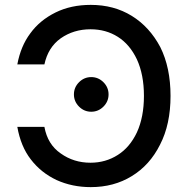

<svg xmlns="http://www.w3.org/2000/svg" viewBox="-20 -757 775 787"><path d="M229 -128Q282 -90 351 -90Q413 -90 463 -122Q512 -153 541 -214Q570 -277 570 -364Q570 -451 541 -514Q512 -575 463 -606Q414 -637 351 -637Q282 -637 229 -600Q177 -563 162 -493H51Q65 -568 104 -620Q143 -674 208 -706Q271 -737 352 -737Q447 -737 520 -692Q593 -647 637 -564Q679 -480 679 -364Q679 -247 636 -164Q594 -80 520 -35Q447 10 352 10Q276 10 212 -19Q148 -49 106 -104Q65 -157 51 -237H162Q175 -165 229 -128ZM304 -320Q283 -341 283 -370Q283 -399 304 -420Q325 -441 354 -441Q383 -441 404 -420Q425 -399 425 -370Q425 -341 404 -320Q383 -299 354 -299Q325 -299 304 -320Z"/></svg>

Font: Sinter Medium
Style: Regular
Weight: 500
Foundry: Adobe & rsms
Version: Version 1.000